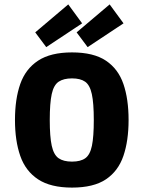

<svg xmlns="http://www.w3.org/2000/svg" viewBox="-20 -839 652 872"><path d="M307 13Q210 13 153 -24.5Q96 -62 72 -131Q48 -200 48 -294Q48 -389 72 -457.5Q96 -526 153 -563.5Q210 -601 307 -601Q405 -601 461 -563.5Q517 -526 540.5 -457.5Q564 -389 564 -294Q564 -200 540.5 -131Q517 -62 461 -24.5Q405 13 307 13ZM307 -105Q346 -105 367.5 -120.5Q389 -136 397.5 -177Q406 -218 406 -294Q406 -371 397 -412Q388 -453 366.5 -468Q345 -483 307 -483Q269 -483 246.5 -468Q224 -453 215 -412Q206 -371 206 -294Q206 -218 215 -177Q224 -136 246 -120.5Q268 -105 307 -105ZM190 -625 140 -692 290 -819 353 -733ZM378 -625 328 -692 478 -819 541 -733Z"/></svg>

Font: Ruda SemiBold
Style: Bold
Weight: 900
Designer: Mariela Monsalve and Angelina Sanchez
Foundry: Mariela Monsalve and Angelina Sanchez
Version: Version 2.000